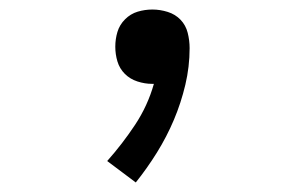

<svg xmlns="http://www.w3.org/2000/svg" viewBox="-20 -168 640 403"><path d="M265 215 205 170Q237 134 263.5 94Q290 54 303 8H299Q284 8 268.5 3Q253 -2 242 -13Q231 -24 226.5 -39Q222 -54 222 -70Q222 -86 226.5 -101Q231 -116 242.5 -127.5Q254 -139 269 -143.5Q284 -148 300 -148Q316 -148 332 -143Q348 -138 359 -126.5Q370 -115 374 -99Q378 -83 378 -67Q378 -28 369 10Q360 48 345 83.5Q330 119 309.5 152Q289 185 265 215Z"/></svg>

Font: Iosevka HT Extended
Style: Regular
Weight: 400
Width: 7
Monospace: yes
Designer: Belleve Invis
Foundry: Belleve Invis
Version: Version 32.3.0; ttfautohint (v1.8.4)